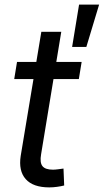

<svg xmlns="http://www.w3.org/2000/svg" viewBox="-20 -811 452 837"><path d="M335.9 -541 323.7 -466.3H42L54.2 -541ZM160.2 -672.4H247.1L159.2 -138.7Q152.8 -102.5 165 -86.9Q177.2 -71.3 210.9 -71.3Q219.7 -71.3 232.9 -73Q246.1 -74.7 256.8 -76.2L259.8 -2.4Q246.6 1 229.2 3.4Q211.9 5.9 194.8 5.9Q124 5.9 92 -30.3Q60.1 -66.4 70.3 -131.8ZM294.4 -606.4 324.7 -791H412.1L356.4 -606.4Z"/></svg>

Font: Inter 17pt
Style: Italic
Weight: 400
Italic angle: -9.3988°
Version: Version 4.001;git-66647c0bb